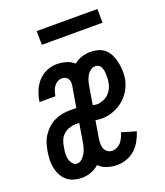

<svg xmlns="http://www.w3.org/2000/svg" viewBox="-132 -794 765 891"><g transform="rotate(-20 250.0 -348.0)"><path d="M120 8Q100 8 80.5 2.5Q61 -3 46.5 -15.5Q32 -28 23 -45Q14 -62 10 -81.5Q6 -101 6.5 -121.5Q7 -142 11 -163Q14 -182 20 -201Q26 -220 37.5 -237Q49 -254 64.5 -268Q80 -282 98.5 -290.5Q117 -299 136.5 -302.5Q156 -306 175 -306H205L222 -406Q224 -416 223.5 -425.5Q223 -435 218.5 -442.5Q214 -450 206 -454Q198 -458 188 -458Q177 -458 166.5 -452Q156 -446 149 -436Q142 -426 138.5 -415Q135 -404 133 -393L132 -390H54L55 -397Q59 -421 69 -445Q79 -469 97 -488.5Q115 -508 139 -518Q163 -528 188 -528Q212 -528 234.5 -521.5Q257 -515 273 -500Q291 -515 312 -521.5Q333 -528 354 -528Q375 -528 394 -522.5Q413 -517 427 -504Q441 -491 449 -473.5Q457 -456 461 -436.5Q465 -417 466 -397Q467 -377 464 -356Q459 -329 444.5 -303Q430 -277 407 -258Q384 -239 356 -229Q328 -219 301 -219Q293 -219 285 -220Q277 -221 269 -222L255 -137Q253 -124 253 -111Q253 -98 257.5 -87Q262 -76 272 -69Q282 -62 295 -62Q307 -62 319 -68Q331 -74 339 -84Q347 -94 352.5 -105.5Q358 -117 361 -129L432 -108Q425 -86 413 -64Q401 -42 383 -25.5Q365 -9 341.5 -0.5Q318 8 295 8Q269 8 245 0.5Q221 -7 205 -24Q187 -8 164.5 0Q142 8 120 8ZM302 -289Q316 -289 331.5 -295Q347 -301 358.5 -312Q370 -323 377 -337.5Q384 -352 386 -367Q388 -376 388 -385.5Q388 -395 388 -404.5Q388 -414 386.5 -423Q385 -432 381.5 -440Q378 -448 370.5 -453Q363 -458 354 -458Q342 -458 331 -450.5Q320 -443 313.5 -432.5Q307 -422 303 -410Q299 -398 297 -387L281 -292Q286 -291 291 -290Q296 -289 302 -289ZM121 -62Q134 -62 145 -72Q156 -82 162.5 -94Q169 -106 173 -119Q177 -132 179 -145L194 -236H175Q160 -236 144 -230.5Q128 -225 115.5 -213.5Q103 -202 97 -186.5Q91 -171 89 -156Q86 -141 85 -126.5Q84 -112 87 -98.5Q90 -85 98.5 -73.5Q107 -62 121 -62ZM155 -636 154 -704H454L455 -636Z"/></g></svg>

Font: Iosevka Curly
Style: Italic
Weight: 400
Italic angle: -9°
Monospace: yes
Designer: Belleve Invis
Foundry: Belleve Invis
Version: Version 22.1.2; ttfautohint (v1.8.4)